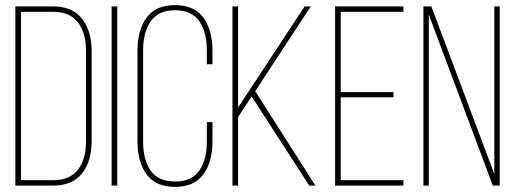

<svg xmlns="http://www.w3.org/2000/svg" viewBox="-20 -725 2012 750"><path d="M40 -700H186Q263 -700 300.5 -652Q338 -604 338 -525V-174Q338 -95 300.5 -47.5Q263 0 187 0H40ZM62 -21H186Q253 -21 284.5 -62Q316 -103 316 -173V-526Q316 -596 284.5 -637.5Q253 -679 186 -679H62Z M416 -700H438V0H416Z M663 -705Q739 -705 774.5 -656Q810 -607 810 -528V-474H788V-529Q788 -599 758.5 -642Q729 -685 664 -685Q599 -685 569 -642Q539 -599 539 -529V-171Q539 -101 568.5 -58.5Q598 -16 664 -16Q729 -16 758.5 -58.5Q788 -101 788 -171V-248H810V-172Q810 -93 774.5 -44Q739 5 663 5Q588 5 552.5 -44Q517 -93 517 -172V-528Q517 -607 552.5 -656Q588 -705 663 -705Z M1188 0 963 -348 910 -268V0H888V-700H910V-305L1170 -700H1194L977 -369L1212 0Z M1311 -365H1517V-345H1311V-21H1556V0H1289V-700H1556V-679H1311Z M1655 -668V0H1634V-700H1665L1911 -45V-700H1932V0H1905Z"/></svg>

Font: Bebas Neue Light
Style: Regular
Weight: 300
Designer: Ryoichi Tsunekawa
Foundry: Ryoichi Tsunekawa
Version: Version 001.003; ttfautohint (v1.5.65-e2d9)